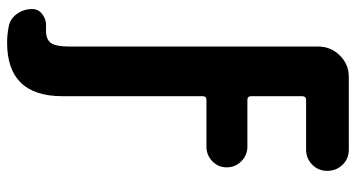

<svg xmlns="http://www.w3.org/2000/svg" viewBox="-250 -520 1001 540"><g transform="rotate(90 250.0 -249.5)"><path d="M260.7 -610.4Q250 -610.4 250 -598.6V-456.1Q250 -445.3 260.7 -445.3H391.6Q416 -445.3 433.1 -428.2Q450.2 -411.1 450.2 -387.2Q450.2 -363.3 433.1 -346.7Q416 -330.1 391.6 -330.1H260.7Q250 -330.1 250 -319.3V75.2Q250 230.5 99.6 230.5Q78.1 230.5 57.6 226.6Q34.2 223.6 19.5 204.1Q4.9 184.6 4.9 160.2Q4.9 141.6 21 130.4Q37.1 119.1 57.6 121.1H65.4Q90.8 121.1 100.6 106.9Q110.4 92.8 110.4 54.7V-644.5Q110.4 -679.7 135.3 -705.1Q160.2 -730.5 195.3 -730.5H400.4Q425.8 -730.5 442.9 -712.9Q460 -695.3 460 -669.9Q460 -644.5 442.4 -627.4Q424.8 -610.4 400.4 -610.4Z"/></g></svg>

Font: Rounded-X Mgen+ 1m bold
Style: Bold
Weight: 700
Designer: [Source Han Sans]
Ryoko NISHIZUKA  (kana & ideographs); Paul D. Hunt (Latin, Greek & Cyrillic); Wenlong ZHANG  (bopomofo
Version: Version 1.059.20150602